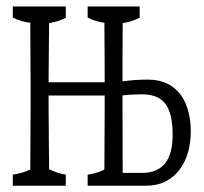

<svg xmlns="http://www.w3.org/2000/svg" viewBox="-20 -533 636 600"><path d="M253.9 12.7Q279.8 9.8 306.2 -2.9Q307.1 -148.4 307.1 -186Q307.1 -198.7 307.1 -199.2Q307.1 -211.9 307.1 -234.4Q307.1 -234.4 131.8 -234.4Q131.8 -211.9 131.8 -199.2Q131.8 -158.7 133.3 -19.5Q133.3 -8.8 133.3 -7.8Q133.3 -4.4 133.3 -4.4Q159.7 8.8 185.5 12.7Q185.5 34.7 185.5 47.4Q185.5 47.4 20 47.4Q20 35.2 20 12.7Q47.4 9.3 74.7 -3.4Q74.7 -3.4 74.7 -6.8Q74.7 -8.3 74.7 -19.5Q75.2 -61 75.2 -112.8Q75.2 -151.4 75.7 -199.2Q75.7 -228 75.7 -266.1Q75.2 -304.7 75.2 -353Q74.7 -394.5 74.7 -445.8Q74.7 -447.3 74.7 -458.5Q74.7 -458.5 74.7 -461.9Q47.4 -464.8 20 -478Q20 -490.7 20 -512.7Q20 -512.7 185.5 -512.7Q185.5 -490.2 185.5 -477.5Q159.7 -464.4 133.3 -460.9Q133.3 -460.9 133.3 -457.5Q132.8 -361.8 131.8 -275.9Q131.8 -275.9 307.1 -275.9Q307.1 -313.5 306.9 -355.7Q306.6 -397.9 306.2 -461.9Q280.3 -464.8 253.9 -478Q253.9 -490.7 253.9 -512.7Q253.9 -512.7 416.5 -512.7Q416.5 -490.2 416.5 -477.5Q389.6 -464.4 363.3 -460.9Q363.3 -460.9 363.3 -457Q363.3 -446.3 363.3 -445.3Q363.3 -393.1 362.8 -351.1Q362.8 -310.1 362.8 -278.8Q401.9 -284.2 440.9 -284.2Q487.3 -284.2 517.3 -263.2Q547.4 -242.2 561.8 -205.3Q576.2 -168.5 576.2 -122.6Q576.2 -87.4 567.4 -56.6Q558.6 -25.9 540.8 -2.4Q522.9 21 497.1 34.2Q471.2 47.4 435.1 47.4Q435.1 47.4 253.9 47.4Q253.9 34.7 253.9 12.7ZM362.8 -234.9Q362.8 -234.9 362.8 -230.5Q362.8 -230.5 362.8 -222.7Q362.8 -214.8 362.8 -207Q362.8 -207 362.8 -199.2Q363.3 -25.9 363.3 -13.7Q363.3 -7.8 363.3 7.3Q363.3 7.3 424.8 7.3Q471.2 7.3 495.4 -22Q519.5 -51.3 519.5 -111.8Q519.5 -178.2 497.1 -208.3Q474.6 -238.3 423.8 -238.3Q392.1 -238.3 362.8 -234.9Z"/></svg>

Font: Scarab Serif
Style: Light
Weight: 300
Designer: John Roberts
Foundry: Scarab
Version: 1.0